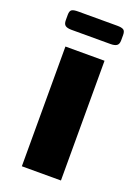

<svg xmlns="http://www.w3.org/2000/svg" viewBox="-145 -823 642 886"><g transform="rotate(20 176.0 -380.0)"><path d="M80 -588H272V0H80ZM40 -703V-729Q40 -748 48.5 -754Q57 -760 80 -760H272Q294 -760 303 -754Q312 -748 312 -729V-703Q312 -684 302 -677Q292 -670 272 -670H80Q59 -670 49.5 -677Q40 -684 40 -703Z"/></g></svg>

Font: Gold Bold
Style: Regular
Weight: 400
Designer: jaiki
Version: Version 1.000